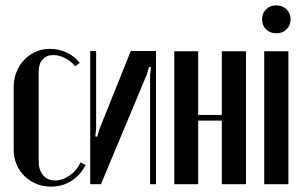

<svg xmlns="http://www.w3.org/2000/svg" viewBox="-20 -686 1137 715"><path d="M31 -362Q31 -392 41.5 -418Q52 -444 70 -463Q88 -482 112.5 -493Q137 -504 166 -504Q199 -504 228 -490.5Q257 -477 277 -452L260 -439Q245 -458 222.5 -469.5Q200 -481 179 -481Q153 -481 138.5 -464.5Q124 -448 124 -419V-85Q124 -53 140.5 -33.5Q157 -14 185 -14Q213 -14 240 -33Q267 -52 280 -81L299 -72Q280 -34 246 -12.5Q212 9 170 9Q140 9 115 -1.5Q90 -12 71 -30.5Q52 -49 41.5 -74Q31 -99 31 -128Z M561 -496V0H539V-406L542 -436L535 -437L526 -407L356 0H316V-496H338V-208L335 -178L342 -177L351 -207L467 -496Z M718 -495V-258H806V-495H896V0H806V-237H718V0H629V-495Z M956 -614Q956 -637 971 -651.5Q986 -666 1009 -666Q1032 -666 1047 -651.5Q1062 -637 1062 -614Q1062 -591 1047 -576.5Q1032 -562 1009 -562Q986 -562 971 -576.5Q956 -591 956 -614ZM1054 -495V0H964V-495Z"/></svg>

Font: Moniqa Narrow Heading
Style: Bold
Weight: 700
Width: 4
Designer: Rajesh Rajput
Foundry: Rajesh Rajput
Version: Version 1.000